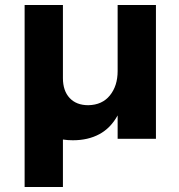

<svg xmlns="http://www.w3.org/2000/svg" viewBox="-20 -558 721 772"><path d="M607 0H453V-94Q425 -43 379.5 -18.5Q334 6 273 6Q252 6 233 3V194H79V-538H233V-244Q233 -193 260 -164Q287 -135 335 -135Q391 -136 422 -174.5Q453 -213 453 -272V-538H607Z"/></svg>

Font: Montserrat Semi Bold
Style: Regular
Weight: 600
Designer: Julieta Ulanovsky
Foundry: Julieta Ulanovsky
Version: Version 3.001 September 28, 2015